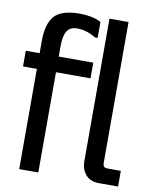

<svg xmlns="http://www.w3.org/2000/svg" viewBox="-81 -787 662 832"><g transform="rotate(10 250.0 -371.0)"><path d="M297 -526V-457H145V-16H61V-457H0V-526H61V-579Q61 -656 92 -690.5Q123 -725 203 -725Q229 -725 252.5 -720.5Q276 -716 297 -705V-635H285Q245 -660 203 -660Q172 -660 158.5 -638.5Q145 -617 145 -572V-526ZM417 -726V-106Q417 -95 421.5 -90Q426 -85 439 -85H496V-16H412Q373 -16 353 -40Q333 -64 333 -96V-726Z"/></g></svg>

Font: D2Coding
Style: Regular
Weight: 400
Monospace: yes
Designer: Yong-Rak Park; Jeong-Hwan Yoon; Sang-Min Lee;
Foundry: NHN Corporation
Version: Version 1.3.2; Build 20180524